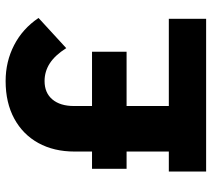

<svg xmlns="http://www.w3.org/2000/svg" viewBox="-56 -716 771 700"><g transform="rotate(-90 330.0 -365.5)"><path d="M612 0H55V-136H612ZM492 -290H65V-416H492ZM615 -611 505 -510Q479 -551 449.5 -570Q420 -589 385 -589Q342 -589 318 -560.5Q294 -532 294 -482V-69H128V-480Q128 -555 159 -611.5Q190 -668 248 -699.5Q306 -731 385 -731Q456 -731 516 -700Q576 -669 615 -611Z"/></g></svg>

Font: Wix Madefor Display ExtraBold
Style: Regular
Weight: 800
Designer: Dalton Maag Ltd
Foundry: Dalton Maag Ltd
Version: Version 3.100